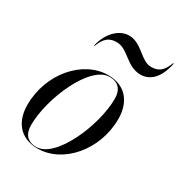

<svg xmlns="http://www.w3.org/2000/svg" viewBox="-165 -804 875 931"><g transform="rotate(30 272.5 -338.5)"><path d="M255 -629C317.5 -629 353 -550 430.5 -550C479.5 -550 525 -582 545 -677H541C521.5 -625.5 498.5 -608 456 -608C400.5 -608 361 -687 290.5 -687C241.5 -687 186 -645 166 -560H169.5C189.5 -611.5 212.5 -629 255 -629ZM178.5 10C319.5 10 446.5 -135 446.5 -310C446.5 -400 399 -470 298 -470C157 -470 30 -324.5 30 -149.5C30 -59.5 77.5 10 178.5 10ZM169 6.5C118 6.5 94.5 -24.5 94.5 -73.5C94.5 -222.5 199 -466 308 -466C359 -466 382.5 -435 382.5 -386C382.5 -237 278 6.5 169 6.5Z"/></g></svg>

Font: Bodoni* 48pt
Style: Italic
Weight: 400
Italic angle: -13°
Version: Version 2.3